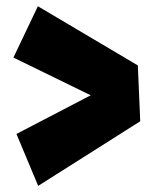

<svg xmlns="http://www.w3.org/2000/svg" viewBox="-20 -652 495 621"><path d="M103.5 -50.8 33.2 -218.8 273.4 -343.8 23.4 -465.8 102.5 -631.8 425.8 -440.4 433.6 -259.8Z"/></svg>

Font: Luckiest Guy RUS-BEL-UKR
Style: Regular
Weight: 400
Designer: Astigmatic (AOETI)
Foundry: Astigmatic (AOETI)
Version: Version 1.00 March 11, 2019, initial release